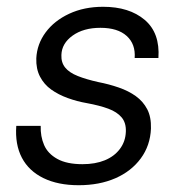

<svg xmlns="http://www.w3.org/2000/svg" viewBox="-20 -534 537 566"><path d="M212 12Q151 12 108 -9Q65 -30 44.5 -69Q24 -108 28 -163H100Q99 -132 110 -106.5Q121 -81 149 -65.5Q177 -50 223 -50Q261 -50 289 -61.5Q317 -73 333.5 -95Q350 -117 351 -146Q352 -172 338.5 -188Q325 -204 299.5 -213.5Q274 -223 236 -230Q207 -235 179.5 -245Q152 -255 131 -270Q110 -285 98 -308Q86 -331 87 -362Q89 -404 114.5 -438.5Q140 -473 184 -493.5Q228 -514 284 -514Q361 -514 406.5 -475.5Q452 -437 447 -363H377Q380 -404 353.5 -428Q327 -452 276 -452Q226 -452 194 -429Q162 -406 161 -372Q160 -350 172 -335Q184 -320 209 -310Q234 -300 270 -292Q301 -286 330 -276Q359 -266 380.5 -250.5Q402 -235 414 -212Q426 -189 425 -155Q423 -105 395 -67Q367 -29 320 -8.5Q273 12 212 12Z"/></svg>

Font: DM Sans 16pt Light
Style: Italic
Weight: 300
Italic angle: -10°
Version: Version 4.004;gftools[0.9.30]